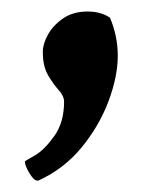

<svg xmlns="http://www.w3.org/2000/svg" viewBox="-20 -151 254 335"><path d="M44.9 164.1Q39.1 164.1 31.2 150.9Q23.4 137.7 23.4 130.9Q23.4 129.9 41 120.1Q57.6 110.4 74.7 86.4Q91.8 62.5 91.8 26.4Q91.8 16.6 82.5 6.3Q73.2 -3.9 64 -19.5Q54.7 -35.2 54.7 -60.5Q54.7 -74.2 63.5 -90.3Q72.3 -106.4 89.8 -118.7Q107.4 -130.9 132.8 -130.9Q156.2 -130.9 171.9 -120.1Q185.5 -87.9 185.5 -53.7Q185.5 -17.6 169.4 25.4Q153.3 68.4 122.6 106Q91.8 143.6 46.9 164.1Z"/></svg>

Font: Crimson Text
Style: Bold
Weight: 700
Designer: Sebastian Kosch
Foundry: Sebastian Kosch
Version: Version 1.100